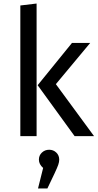

<svg xmlns="http://www.w3.org/2000/svg" viewBox="-20 -770 552 1086"><path d="M187 0H95V-739L187 -750ZM296 -294 512 0H402L193 -288L387 -527H490ZM315 133Q315 146 309.5 162Q304 178 289 210L248 296H195L224 180Q200 159 200 133Q200 109 217 93Q234 77 258 77Q282 77 298.5 93Q315 109 315 133Z"/></svg>

Font: Wolseley Sans
Style: Regular
Weight: 400
Designer: Carrois Corporate & Edenspiekermann AG
Foundry: Carrois Corporate GbR & Edenspiekermann AG
Version: Version 4.202